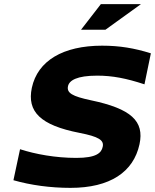

<svg xmlns="http://www.w3.org/2000/svg" viewBox="-20 -900 750 929"><path d="M679 -492 710 -642C630 -667 559 -679 474 -679C285 -679 162 -606 134 -475C110 -360 175 -294 365 -257C457 -239 484 -222 477 -190C471 -160 446 -136 349 -136C249 -136 151 -154 77 -178L45 -28C129 -4 224 9 321 9C513 9 626 -68 655 -202C679 -314 615 -374 419 -415C330 -434 302 -450 309 -483C315 -511 352 -534 450 -534C524 -534 591 -521 679 -492ZM372 -756H490L662 -880H468Z"/></svg>

Font: LT Wave Text Black Italic
Style: Regular
Weight: 900
Designer: Daniel Lyons
Version: Version 2.5 (Glyphs App)